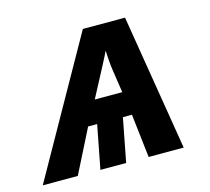

<svg xmlns="http://www.w3.org/2000/svg" viewBox="-107 -624 789 721"><g transform="rotate(-15 287.5 -264.0)"><path d="M231.4 -169.4H196.3L110.8 0H-25.4L272 -528.3H436L522.5 0H386.2L366.7 -169.4H331.5L298.8 0H198.7ZM246.6 -260.7H353.5Q345.2 -317.4 340.3 -349.6Q335.4 -381.8 333.5 -427.2Q326.2 -410.2 246.6 -260.7Z"/></g></svg>

Font: Cousine
Style: Bold Italic
Weight: 700
Italic angle: -12°
Monospace: yes
Designer: Steve Matteson
Foundry: Ascender Corporation
Version: Version 1.20